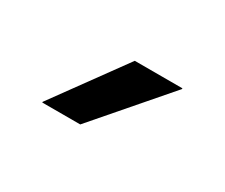

<svg xmlns="http://www.w3.org/2000/svg" viewBox="-42 -772 368 314"><g transform="rotate(30 142.0 -615.5)"><path d="M48.1 -549.7 145 -683.1H235V-681.7L119.8 -548.4H48.1Z"/></g></svg>

Font: Anek Devanagari Medium
Style: Regular
Weight: 500
Designer: Kailash Malviya (Devanagari) & Yesha Goshar (Latin)
Foundry: Ek Type
Version: Version 1.003